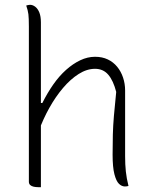

<svg xmlns="http://www.w3.org/2000/svg" viewBox="-20 -773 640 798"><path d="M140 5Q129 5 120 3Q111 1 105.5 -4Q100 -9 100 -18Q100 -98 100 -179Q100 -260 100 -340.5Q100 -421 100 -502Q100 -583 100 -663Q100 -698 98 -714Q96 -730 89 -750Q92 -751 94.5 -751.5Q97 -752 100 -752.5Q103 -753 105 -753Q116 -753 126.5 -745Q137 -737 143.5 -721Q150 -705 150 -680Q150 -594 150 -508.5Q150 -423 150 -337.5Q150 -252 150 -166.5Q150 -81 150 5Q149 5 147 5Q145 5 143.5 5Q142 5 140 5ZM141 -228 138 -345H156Q177 -387 201.5 -422Q226 -457 254.5 -482.5Q283 -508 313.5 -522.5Q344 -537 375 -537Q405 -537 428 -526Q451 -515 467 -495.5Q483 -476 491.5 -450.5Q500 -425 500 -397Q500 -352 500 -306.5Q500 -261 500 -215.5Q500 -170 500 -124Q500 -89 503 -60.5Q506 -32 514 0Q510 1 506.5 1.5Q503 2 499 2Q486 2 474.5 -9Q463 -20 455.5 -49Q448 -78 448 -130Q448 -177 449 -214Q450 -251 453.5 -292Q457 -333 463 -391Q451 -438 430 -462.5Q409 -487 375 -487Q341 -487 307 -465.5Q273 -444 242 -407.5Q211 -371 185 -324.5Q159 -278 141 -228Z"/></svg>

Font: Recursive Casual Light
Style: Regular
Weight: 300
Version: Version 1.047